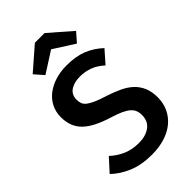

<svg xmlns="http://www.w3.org/2000/svg" viewBox="-281 -1018 1120 1120"><g transform="rotate(-45 279.5 -457.5)"><path d="M529 -198Q529 -151 511 -112Q493 -73 459.5 -44.5Q426 -16 377.5 -0.5Q329 15 268 15Q183 15 120 -11.5Q57 -38 14 -80L85 -158Q122 -124 165.5 -105.5Q209 -87 263 -87Q319 -87 355 -113Q391 -139 391 -190Q391 -211 384.5 -227.5Q378 -244 362.5 -257.5Q347 -271 321 -283Q295 -295 256 -307Q200 -324 160.5 -344Q121 -364 96 -388.5Q71 -413 59 -444.5Q47 -476 47 -515Q47 -559 65 -594.5Q83 -630 115 -654.5Q147 -679 190 -692.5Q233 -706 284 -706Q360 -706 413.5 -684.5Q467 -663 512 -621L445 -545Q410 -577 372.5 -591Q335 -605 293 -605Q245 -605 214.5 -584.5Q184 -564 184 -523Q184 -504 189.5 -490Q195 -476 210.5 -464Q226 -452 253.5 -440Q281 -428 324 -415Q369 -400 407 -382.5Q445 -365 472 -340Q499 -315 514 -280.5Q529 -246 529 -198ZM157 -753 108 -809 247 -930H327L466 -809L417 -753L287 -836Z"/></g></svg>

Font: Qnwhxotralxmqkhsjrfbfhwcoqn
Style: Regular
Weight: 500
Designer: Carrois Corporate & Edenspiekermann
Foundry: Carrois Corporate GbR & Edenspiekermann AG
Version: Version 2.001